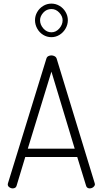

<svg xmlns="http://www.w3.org/2000/svg" viewBox="-20 -1044 569 1064"><path d="M50 0Q44 0 37.5 -3Q31 -6 27 -10.5Q23 -15 23 -22Q23 -25 24 -28L237 -719Q240 -729 248 -733Q256 -737 265 -737Q274 -737 282.5 -732.5Q291 -728 294 -719L505 -28Q506 -25 506 -22Q506 -17 501.5 -11.5Q497 -6 490.5 -3Q484 0 477 0Q470 0 464.5 -3.5Q459 -7 457 -15L408 -174H120L72 -15Q70 -7 64 -3.5Q58 0 50 0ZM134 -220H394L265 -647ZM265 -838Q240 -838 219 -851Q198 -864 186 -886Q174 -908 174 -932Q174 -956 186 -977Q198 -998 219 -1011Q240 -1024 265 -1024Q289 -1024 310 -1011.5Q331 -999 343.5 -977.5Q356 -956 356 -932Q356 -908 343.5 -886Q331 -864 310 -851Q289 -838 265 -838ZM265 -865Q290 -865 308.5 -886Q327 -907 327 -932Q327 -954 308.5 -974Q290 -994 265 -994Q238 -994 220 -974Q202 -954 202 -932Q202 -907 220.5 -886Q239 -865 265 -865Z"/></svg>

Font: Dosis Light
Style: Regular
Weight: 300
Designer: EdgarTolentino, PabloImpallari, IginoMarini
Foundry: EdgarTolentino, PabloImpallari, IginoMarini
Version: Version 3.001; ttfautohint (v1.8.2)